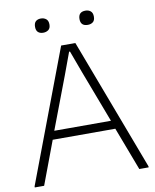

<svg xmlns="http://www.w3.org/2000/svg" viewBox="-97 -978 847 1051"><g transform="rotate(-10 326.5 -452.5)"><path d="M10 -6 287 -740H366L643 -6V0H591L500 -240H152L62 0H10ZM484 -287 374 -577 329 -699H324L279 -577L169 -287ZM203 -826Q185 -826 174.5 -835.5Q164 -845 164 -865Q164 -886 174.5 -895.5Q185 -905 203 -905Q220 -905 232 -895.5Q244 -886 244 -865Q244 -844 232 -835Q220 -826 203 -826ZM451 -826Q411 -826 411 -865Q411 -905 451 -905Q468 -905 479.5 -895.5Q491 -886 491 -865Q491 -844 479.5 -835Q468 -826 451 -826Z"/></g></svg>

Font: Encode Sans Normal
Style: ExtraLight
Weight: 200
Designer: Pablo Impallari, Andres Torresi
Foundry: Pablo Impallari, Andres Torresi
Version: Version 1.000; ttfautohint (v1.00) -l 8 -r 50 -G 200 -x 14 -